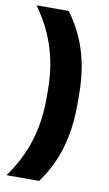

<svg xmlns="http://www.w3.org/2000/svg" viewBox="-90 -721 506 891"><g transform="rotate(10 163.0 -276.0)"><path d="M128.5 -290.5V-260.5Q128.5 -183.5 115.2 -117.2Q102 -51 75.2 8.5Q48.5 68 8 125H161Q197.5 75.5 222.8 18.5Q248 -38.5 261.2 -106.2Q274.5 -174 274.5 -255V-296Q274.5 -377 261.2 -444.5Q248 -512 222.2 -569Q196.5 -626 159.5 -675.5H8Q48.5 -619 75.2 -559.5Q102 -500 115.2 -433.8Q128.5 -367.5 128.5 -290.5Z"/></g></svg>

Font: Anek Kannada Medium
Style: Bold
Weight: 700
Version: Version 1.003